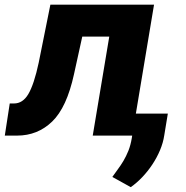

<svg xmlns="http://www.w3.org/2000/svg" viewBox="-37 -565 774 800"><path d="M3.6 -133.9H21.3Q57.9 -133.9 81 -172.9Q105.1 -213.8 124.3 -304L172.9 -545.5H604.8L529.1 -91.6H662.3L647.4 -1.1Q642.8 29.8 629.8 60.7Q616.8 91.6 598 120Q579.2 148.4 556.1 172.8Q533 197.1 507.8 214.8L431.1 172.2Q442.1 156.2 454.2 140.1Q466.3 123.9 477.5 105.1Q488.6 86.3 497.9 63.4Q507.1 40.5 512.1 10.7L513.8 0H349.4L418.3 -412.6H305.8L271.3 -255.7Q241.1 -117.2 180.4 -58.6Q119.7 0 34.1 0H-17Z"/></svg>

Font: Inter P Extra Bold
Style: Italic
Weight: 800
Italic angle: 9.39999°
Designer: Rasmus Andersson
Foundry: rsms
Version: Version 3.018;git-588b23468